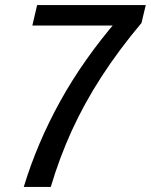

<svg xmlns="http://www.w3.org/2000/svg" viewBox="-20 -740 597 760"><path d="M74 0Q127 -174 218.5 -339.5Q310 -505 448 -665L475 -639H108L127 -720H557L540 -649Q450 -542 381.5 -436Q313 -330 264 -222.5Q215 -115 181 0Z"/></svg>

Font: Instrument Sans SemiCondensed Medium
Style: Italic
Weight: 500
Width: 4
Italic angle: -13°
Designer: Rodrigo Fuenzalida
Foundry: fragTYPE
Version: Version 1.000;gftools[0.9.28]